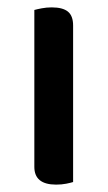

<svg xmlns="http://www.w3.org/2000/svg" viewBox="-20 -494 292 520"><path d="M178 -1Q172 1 159.5 3.5Q147 6 132 6Q73 6 73 -42V-467Q80 -469 93 -471.5Q106 -474 120 -474Q150 -474 164 -462.5Q178 -451 178 -425V-1Z"/></svg>

Font: Baloo Bhai 2 Medium
Style: Regular
Weight: 500
Designer: Supriya Tembe, Noopur Datye and Ek Type
Foundry: Ek Type
Version: Version 1.640;PS 1.000;hotconv 16.6.51;makeotf.lib2.5.65220;